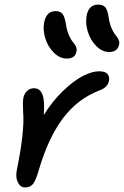

<svg xmlns="http://www.w3.org/2000/svg" viewBox="-20 -777 546 846"><path d="M460.9 -547.9Q430.7 -547.9 404.8 -573.5Q378.9 -599.1 367.2 -636.7Q355.5 -674.3 361.8 -709Q371.6 -756.8 412.1 -756.8Q433.6 -756.8 443.8 -745.1Q454.1 -733.4 459 -699.2Q462.9 -672.4 471.9 -652.1Q481 -631.8 489 -622.8Q497.1 -613.8 502.2 -603Q507.3 -592.3 504.9 -580.1Q497.6 -547.9 460.9 -547.9ZM273.9 -519Q243.7 -519 217.5 -544.7Q191.4 -570.3 179.7 -607.9Q168 -645.5 174.8 -679.2Q184.6 -728 225.1 -728Q245.6 -728 255.4 -715.8Q265.1 -703.6 271 -668Q274.9 -641.1 284.2 -620.8Q293.5 -600.6 301.5 -591.6Q309.6 -582.5 314.5 -571.8Q319.3 -561 316.9 -549.8Q311.5 -519 273.9 -519ZM89.8 48.8Q70.3 48.8 59.3 27.6Q48.3 6.3 53.2 -22.9Q89.4 -200.2 82 -283.2Q79.6 -325.7 83 -346.2Q87.4 -365.2 99.9 -376.7Q112.3 -388.2 129.9 -388.2Q155.8 -388.2 166.7 -361.3Q177.7 -334.5 172.9 -270Q210 -330.1 256.6 -375.2Q303.2 -420.4 344.2 -441.7Q385.3 -462.9 417 -462.9Q442.9 -462.9 453.4 -451.2Q463.9 -439.5 460 -419.9Q455.1 -392.6 418.9 -378.9Q321.3 -341.3 257.1 -255.4Q192.9 -169.4 151.9 -30.8Q138.2 17.1 126 33Q113.8 48.8 89.8 48.8Z"/></svg>

Font: Shantell Sans Irregular Bouncy
Style: Italic
Weight: 400
Italic angle: -11.31°
Designer: Stephen Nixon, Anya Danilova, Shantell Martin
Foundry: Arrow Type
Version: Version 1.006;[9816181b4]